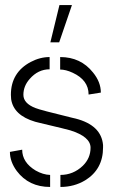

<svg xmlns="http://www.w3.org/2000/svg" viewBox="-20 -740 450 765"><path d="M180.7 -571.3 216.8 -719.7H266.6L215.8 -571.3ZM19.5 -134.8 68.4 -143.6Q68.4 -92.8 122.1 -60.5Q151.4 -43.9 179.7 -43V4.9Q94.7 4.9 46.9 -58.6Q19.5 -95.7 19.5 -134.8ZM23.4 -362.3Q23.4 -451.2 102.5 -493.2Q139.6 -512.7 177.7 -512.7V-463.9Q131.8 -463.9 98.6 -425.8Q73.2 -397.5 73.2 -362.3Q73.2 -328.1 121.1 -309.6Q139.6 -301.8 268.6 -270.5Q275.4 -268.6 281.2 -267.6Q383.8 -241.2 390.6 -162.1Q390.6 -157.2 390.6 -152.3Q390.6 -65.4 319.3 -21.5Q275.4 4.9 220.7 4.9V-43Q271.5 -43 309.6 -79.1Q340.8 -109.4 340.8 -151.4Q340.8 -195.3 259.8 -220.7Q254.9 -222.7 135.7 -251Q127 -252.9 120.1 -254.9Q34.2 -280.3 24.4 -344.7Q23.4 -353.5 23.4 -362.3ZM219.7 -462.9V-512.7Q301.8 -512.7 350.6 -451.2Q381.8 -413.1 381.8 -371.1L333 -363.3Q333 -420.9 269.5 -450.2Q242.2 -462.9 219.7 -462.9Z"/></svg>

Font: Post No Bills Jaffna
Style: Regular
Weight: 400
Designer: Kosala Senevirathne, Siva Puranthara, Lasantha Premarathna, Tharique Azeez
Foundry: Mooniak
Version: Version 1.220 ; ttfautohint (v1.6)